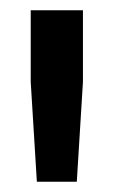

<svg xmlns="http://www.w3.org/2000/svg" viewBox="-20 -720 222 375"><path d="M142 -700V-560L130 -365H52L40 -560V-700Z"/></svg>

Font: Fivo Sans Med
Style: Regular
Weight: 450
Designer: Alexander Slobzheninov
Foundry: Alexander Slobzheninov
Version: 1.0